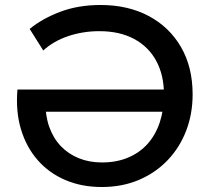

<svg xmlns="http://www.w3.org/2000/svg" viewBox="-20 -735 840 770"><path d="M388 15Q307.5 15 242 -13Q176.5 -41 131 -93Q85.5 -145 64 -216.8Q42.5 -288.5 50 -376H682L681 -287H115.5L162 -328.5Q161.5 -271.5 177.5 -226.2Q193.5 -181 223.8 -149.2Q254 -117.5 296 -100.5Q338 -83.5 388.5 -83.5Q447.5 -83.5 493.8 -103Q540 -122.5 572 -158.2Q604 -194 620.8 -244.5Q637.5 -295 637.5 -356.5Q637.5 -434 606.5 -491Q575.5 -548 517.5 -579Q459.5 -610 378.5 -610Q312.5 -610 253.8 -590.2Q195 -570.5 153.5 -532.5L99 -619Q149.5 -660.5 221.8 -687.8Q294 -715 383.5 -715Q493 -715 576 -671Q659 -627 705.8 -546.5Q752.5 -466 752.5 -356.5Q752.5 -278 726.5 -210.5Q700.5 -143 652.2 -92.5Q604 -42 537 -13.5Q470 15 388 15Z"/></svg>

Font: Geologica Roman
Style: Regular
Weight: 400
Designer: Sindre Bremnes, Frode Helland
Foundry: Monokrom Skriftforlag AS
Version: Version 1.010;gftools[0.9.28]